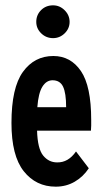

<svg xmlns="http://www.w3.org/2000/svg" viewBox="-20 -689 390 720"><path d="M189 11Q115 11 69 -47Q23 -105 23 -228Q23 -360 66 -419.5Q109 -479 180 -479Q245 -479 283.5 -422.5Q322 -366 322 -239Q322 -228 322 -218Q322 -208 321 -199H119Q121 -131 142 -105.5Q163 -80 194 -80Q236 -79 265 -121L313 -58Q292 -26 260 -7.5Q228 11 189 11ZM120 -287H228Q228 -340 216.5 -364Q205 -388 177 -388Q154 -388 139 -364Q124 -340 120 -287ZM179 -546Q153 -546 134.5 -564Q116 -582 116 -607Q116 -633 134 -651Q152 -669 179 -669Q204 -669 222.5 -650.5Q241 -632 241 -607Q241 -582 222.5 -564Q204 -546 179 -546Z"/></svg>

Font: Inconsolata ExtraCondensed ExtraBold
Style: Regular
Weight: 800
Width: 2
Monospace: yes
Designer: Raph Levien, Cyreal, Brenton Simpson
Foundry: Raph Levien, Cyreal, Google
Version: Version 3.001; ttfautohint (v1.8.2.53-6de2)